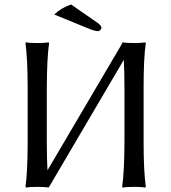

<svg xmlns="http://www.w3.org/2000/svg" viewBox="-20 -838 768 861"><path d="M104 -444.8Q104 -573.7 94.2 -645L96.2 -647.9Q114.3 -645 147 -645Q179.7 -645 198.2 -647.9L200.2 -645Q190.4 -578.1 189.9 -444.8V-200.2Q189.9 -125 192.9 -74.2L528.3 -644L527.8 -644.5L529.8 -647.9Q547.9 -645 581.1 -645Q613.8 -645 631.8 -647.9L633.8 -645Q624 -578.1 624 -444.8V-200.2Q624 -71.3 633.8 0L631.8 2.9Q613.8 0 581.1 0Q548.3 0 529.8 2.9L527.8 0Q537.6 -68.4 538.1 -200.2V-444.8Q538.1 -519 535.2 -569.8L200.2 0L198.2 2.9Q180.2 0 147 0Q114.3 0 96.2 2.9L94.2 0Q104 -68.4 104 -200.2ZM298.8 -817.9 419.9 -733.9Q434.6 -722.2 435.1 -712.9Q432.1 -700.7 419.9 -698.2Q403.8 -698.7 377 -710L223.1 -772.9Q254.4 -802.7 298.8 -817.9Z"/></svg>

Font: Linux Biolinum O
Style: Regular
Weight: 400
Designer: Philipp H. Poll
Foundry: Philipp H. Poll
Version: Version 1.0.4